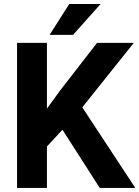

<svg xmlns="http://www.w3.org/2000/svg" viewBox="-20 -921 683 941"><path d="M63.5 0ZM286.1 -285.2 210 -203.1V0H63.5V-710.9H210V-388.7L274.4 -477.1L455.6 -710.9H635.7L383.3 -395L643.1 0H468.8ZM319.3 -901.4H473.1L337.9 -750H223.1Z"/></svg>

Font: Roboto-o
Style: o-Bold
Weight: 700
Designer: Google
Version: Version 2.134; 2016; ttfautohint (v1.6)